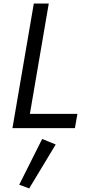

<svg xmlns="http://www.w3.org/2000/svg" viewBox="-20 -720 477 1079"><path d="M170 -700H254L148 -80H415L401 0H50ZM217 61 293 92 144 339 88 318Z"/></svg>

Font: Jost*
Style: Italic
Weight: 400
Italic angle: -10°
Version: Version 3.7